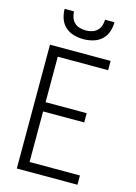

<svg xmlns="http://www.w3.org/2000/svg" viewBox="-140 -1028 779 1101"><g transform="rotate(15 250.0 -477.5)"><path d="M74 0V-735H434V-680H135V-410H379V-355H135V-55H434V0ZM250 -815Q221 -815 192.5 -823Q164 -831 142.5 -850.5Q121 -870 111.5 -898Q102 -926 102 -955H158Q158 -937 164 -919.5Q170 -902 183 -889.5Q196 -877 214 -872Q232 -867 250 -867Q268 -867 286 -872Q304 -877 317 -889.5Q330 -902 336 -919.5Q342 -937 342 -955H398Q398 -926 388.5 -898Q379 -870 357.5 -850.5Q336 -831 307.5 -823Q279 -815 250 -815Z"/></g></svg>

Font: Iosevka Fixed SS04 Light
Style: Regular
Weight: 300
Monospace: yes
Designer: Belleve Invis
Foundry: Belleve Invis
Version: Version 32.5.0